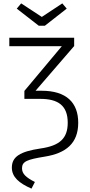

<svg xmlns="http://www.w3.org/2000/svg" viewBox="-20 -908 530 1134"><path d="M245 -756 374 -857 348 -888 227 -808 105 -888 79 -857 209 -756ZM226 -372H190L418 -636V-685H35V-635H345L124 -371V-324H218C324 -324 380 -284 380 -183C380 -90 332 -47 219 -31C98 -13 50 18 50 82C50 137 92 174 166 206L186 167C134 140 110 119 110 86C110 45 141 34 245 17C369 -3 442 -61 442 -183C442 -301 373 -372 226 -372Z"/></svg>

Font: FiraGO Light
Style: Regular
Weight: 300
Designer: bBox Type
Foundry: bBox Type GmbH
Version: Version 1.001;PS 001.001;hotconv 1.0.88;makeotf.lib2.5.64775